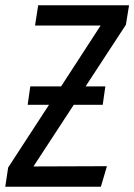

<svg xmlns="http://www.w3.org/2000/svg" viewBox="-35 -709 510 729"><path d="M455 -689 443 -615 290 -381H365L355 -311H245L92 -77L371 -78L348 0H-15L-4 -73L151 -311H70L80 -381H197L347 -612H98L110 -689Z"/></svg>

Font: Fira Sans Extra Condensed
Style: Italic
Weight: 400
Width: 3
Italic angle: -8°
Designer: Carrois Corporate & Edenspiekermann AG
Foundry: Carrois Corporate GbR & Edenspiekermann AG
Version: Version 4.203